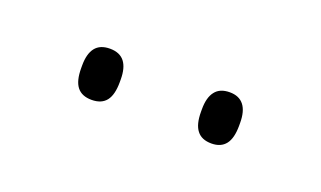

<svg xmlns="http://www.w3.org/2000/svg" viewBox="-27 -720 336 201"><g transform="rotate(20 141.0 -619.5)"><path d="M74.5 -591Q63.5 -591 58.2 -597.8Q53 -604.5 53 -618.5V-621.5Q53 -634.5 58.2 -641.2Q63.5 -648 74.5 -648Q85.5 -648 90.8 -641.2Q96 -634.5 96 -621.5V-618.5Q96 -604.5 90.8 -597.8Q85.5 -591 74.5 -591ZM208 -591Q197 -591 191.8 -597.8Q186.5 -604.5 186.5 -618.5V-621.5Q186.5 -634.5 191.8 -641.2Q197 -648 208 -648Q218.5 -648 223.8 -641.2Q229 -634.5 229 -621.5V-618.5Q229 -604.5 223.8 -597.8Q218.5 -591 208 -591Z"/></g></svg>

Font: Anek Gurmukhi Thin
Style: Regular
Weight: 250
Designer: Sarang Kulkarni (Gurmukhi), Yesha Goshar (Latin)
Foundry: Ek Type
Version: Version 1.003